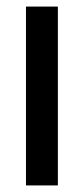

<svg xmlns="http://www.w3.org/2000/svg" viewBox="-20 -564 255 584"><path d="M59 0V-544H156V0Z"/></svg>

Font: Encode Sans Cnd Md
Style: Regular
Weight: 500
Width: 3
Designer: Multiple Designers
Foundry: Impallari Type
Version: Version 3.002; ttfautohint (v1.8.3) -l 8 -r 50 -G 200 -x 14 